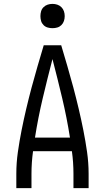

<svg xmlns="http://www.w3.org/2000/svg" viewBox="-20 -968 540 988"><path d="M64 0V-74Q64 -130 72 -186Q80 -242 91 -297.5Q102 -353 115 -408Q128 -463 142.5 -517.5Q157 -572 173 -626.5Q189 -681 205 -735H295Q311 -681 327 -626.5Q343 -572 357.5 -517.5Q372 -463 385 -408Q398 -353 409 -297.5Q420 -242 428 -186Q436 -130 436 -74V0H358V-74Q358 -103 356 -132Q354 -161 350 -190H150Q146 -161 144 -132Q142 -103 142 -74V0ZM340 -260Q324 -362 300 -463Q276 -564 250 -664Q224 -564 200 -463Q176 -362 160 -260ZM250 -823Q237 -823 225 -826.5Q213 -830 204 -839Q195 -848 191.5 -860Q188 -872 188 -885Q188 -898 191.5 -910Q195 -922 204 -931Q213 -940 225 -944Q237 -948 250 -948Q263 -948 275 -944Q287 -940 296 -931Q305 -922 309 -910Q313 -898 313 -885Q313 -872 309 -860Q305 -848 296 -839Q287 -830 275 -826.5Q263 -823 250 -823Z"/></svg>

Font: Zed Sans
Style: Regular
Weight: 400
Designer: Belleve Invis
Foundry: Belleve Invis
Version: Version 1.0.0; ttfautohint (v1.8.4)